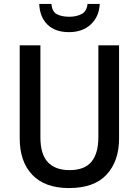

<svg xmlns="http://www.w3.org/2000/svg" viewBox="-20 -1037 704 974"><path d="M584 -334Q584 -220 521 -151.5Q458 -83 330 -83Q208 -83 144 -150Q80 -217 80 -335V-807H185V-340Q185 -255 222.5 -214.5Q260 -174 333 -174Q409 -174 444 -216.5Q479 -259 479 -341V-807H584ZM486 -1017Q483 -953 441 -913.5Q399 -874 330 -874Q260 -874 221 -912Q182 -950 179 -1017H241Q244 -978 268.5 -965Q293 -952 332 -952Q367 -952 393.5 -965.5Q420 -979 424 -1017Z"/></svg>

Font: Noto Sans Telugu UI SemiCondensed Medium
Style: Regular
Weight: 500
Width: 4
Designer: Jelle Bosma - Monotype Design Team
Foundry: Monotype Imaging Inc.
Version: Version 2.005; ttfautohint (v1.8.4.7-5d5b)